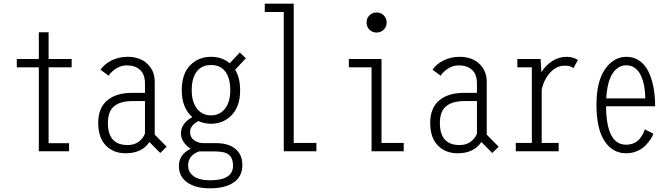

<svg xmlns="http://www.w3.org/2000/svg" viewBox="-20 -820 3640 1041"><path d="M243.5 -43.5H354.5V0H190.5V-455H71V-500H190.5V-645H243.5V-500H368.5V-455H243.5Z M849 9.5 790 -50Q749.5 11 661 11Q595 11 553.8 -31.2Q512.5 -73.5 512.5 -154Q512.5 -234 560.8 -275.2Q609 -316.5 696 -316.5H766V-366.5Q766 -417.5 739 -441.5Q712 -465.5 668 -465.5Q636.5 -465.5 610 -448.8Q583.5 -432 569 -409.5L525 -442Q544.5 -471.5 583.8 -491.8Q623 -512 673.5 -512Q711.5 -512 743.8 -497.8Q776 -483.5 797.5 -452.2Q819 -421 819 -377.5V-90L883.5 -24.5ZM672 -33.5Q707 -33.5 731.5 -51.2Q756 -69 766 -96V-272H698Q633 -272 599 -244.2Q565 -216.5 565 -153Q565 -33.5 672 -33.5Z M1150.5 -44Q1218 -44 1256 -13.2Q1294 17.5 1294 75.5Q1294 137 1247.2 169Q1200.5 201 1119 201Q1039.5 201 994.8 169Q950 137 950 80.5Q950 17 1014 -13.5Q991.5 -27.5 976.2 -49.2Q961 -71 961 -96.5Q961 -151.5 1023 -185Q965.5 -234 965.5 -331Q965.5 -419 1010.5 -465.5Q1055.5 -512 1124.5 -512Q1184 -512 1225.5 -477L1280.5 -535.5L1313 -504L1255 -442Q1282 -397.5 1282 -331Q1282 -243 1236.2 -196Q1190.5 -149 1124.5 -149Q1088 -149 1056 -163.5Q1010.5 -140.5 1010.5 -103.5Q1010.5 -75 1032.8 -59.5Q1055 -44 1082.5 -44ZM1124.5 -194.5Q1171.5 -194.5 1200 -230.8Q1228.5 -267 1228.5 -331Q1228.5 -396 1201.8 -431.8Q1175 -467.5 1124.5 -467.5Q1073.5 -467.5 1046.5 -431.8Q1019.5 -396 1019.5 -331Q1019.5 -267 1048 -230.8Q1076.5 -194.5 1124.5 -194.5ZM1000 77.5Q1000 114.5 1030.8 136Q1061.5 157.5 1119.5 157.5Q1243.5 157.5 1243.5 78Q1243.5 39 1222.2 20Q1201 1 1145.5 1H1059.5Q1000 22 1000 77.5Z M1572.5 -45H1695.5V0H1518.5V-755H1415.5V-800H1572.5Z M2022 -643.5Q1999 -643.5 1983.2 -659.2Q1967.5 -675 1967.5 -698Q1967.5 -721 1983.2 -736.8Q1999 -752.5 2022 -752.5Q2044.5 -752.5 2060.5 -736.8Q2076.5 -721 2076.5 -698Q2076.5 -675 2060.5 -659.2Q2044.5 -643.5 2022 -643.5ZM2048.5 -45H2169V0H1994.5V-455H1871.5V-500H2048.5Z M2649 9.5 2590 -50Q2549.5 11 2461 11Q2395 11 2353.8 -31.2Q2312.5 -73.5 2312.5 -154Q2312.5 -234 2360.8 -275.2Q2409 -316.5 2496 -316.5H2566V-366.5Q2566 -417.5 2539 -441.5Q2512 -465.5 2468 -465.5Q2436.5 -465.5 2410 -448.8Q2383.5 -432 2369 -409.5L2325 -442Q2344.5 -471.5 2383.8 -491.8Q2423 -512 2473.5 -512Q2511.5 -512 2543.8 -497.8Q2576 -483.5 2597.5 -452.2Q2619 -421 2619 -377.5V-90L2683.5 -24.5ZM2472 -33.5Q2507 -33.5 2531.5 -51.2Q2556 -69 2566 -96V-272H2498Q2433 -272 2399 -244.2Q2365 -216.5 2365 -153Q2365 -33.5 2472 -33.5Z M2917 -45H3009V0H2776.5V-45H2863.5V-455H2785V-500H2911L2915.5 -428.5Q2939 -467 2975 -489.5Q3011 -512 3052.5 -512Q3071.5 -512 3088.8 -506.2Q3106 -500.5 3113.5 -494.5L3088.5 -450Q3074.5 -464 3042.5 -464Q2998.5 -464 2964.5 -428Q2930.5 -392 2917 -335.5Z M3522.5 -95Q3517.5 -80.5 3507 -64.5Q3496.5 -48.5 3479 -30.5Q3461.5 -12.5 3434 -0.8Q3406.5 11 3374.5 11Q3301.5 11 3257.8 -55.2Q3214 -121.5 3214 -251Q3214 -379 3260.8 -445.5Q3307.5 -512 3377 -512Q3416 -512 3446.2 -491.2Q3476.5 -470.5 3495 -433.5Q3513.5 -396.5 3522.8 -348.8Q3532 -301 3532 -244H3266Q3267.5 -35.5 3374.5 -35.5Q3398.5 -35.5 3417.5 -44.2Q3436.5 -53 3448 -67.2Q3459.5 -81.5 3466 -93.8Q3472.5 -106 3476 -119ZM3375.5 -466Q3330 -466 3301 -421Q3272 -376 3267 -286.5H3478.5Q3478.5 -320 3473.2 -350Q3468 -380 3456.5 -407Q3445 -434 3424.2 -450Q3403.5 -466 3375.5 -466Z"/></svg>

Font: League Mono Condensed UltraLight
Style: Regular
Weight: 200
Width: 1
Designer: Tyler Finck
Foundry: The League of Moveable Type / Tyler Finck
Version: Version 2.210